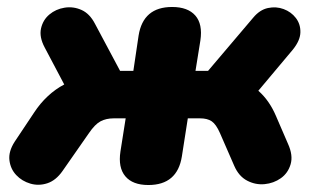

<svg xmlns="http://www.w3.org/2000/svg" viewBox="-20 -521 918 550"><path d="M405 9Q360 9 339 -16Q318 -41 325 -87L340 -182H306Q284 -182 268 -173.5Q252 -165 235 -140L159 -31Q140 -4 115.5 4Q91 12 67 5Q43 -2 26.5 -19.5Q10 -37 7 -62Q4 -87 22 -115L78 -199Q95 -225 117 -245.5Q139 -266 164 -279L108 -385Q92 -415 97.5 -439.5Q103 -464 121.5 -479.5Q140 -495 165 -499Q190 -503 213.5 -492.5Q237 -482 252 -453L324 -318H362L377 -419Q390 -501 473 -501Q518 -501 539.5 -476.5Q561 -452 554 -405L540 -318H576L705 -470Q724 -493 747.5 -498Q771 -503 792.5 -495Q814 -487 827.5 -469.5Q841 -452 840.5 -428.5Q840 -405 819 -379L720 -261Q736 -247 748.5 -229Q761 -211 770 -190L805 -109Q820 -76 812.5 -50.5Q805 -25 784.5 -10.5Q764 4 738 6.5Q712 9 688 -3.5Q664 -16 651 -46L610 -140Q599 -165 586.5 -173.5Q574 -182 553 -182H518L501 -73Q488 9 405 9Z"/></svg>

Font: Nunito Black
Style: Italic
Weight: 900
Italic angle: -9°
Designer: Vernon Adams
Foundry: Vernon Adams
Version: Version 3.601; ttfautohint (v1.8.2.53-6de2)